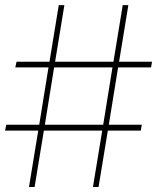

<svg xmlns="http://www.w3.org/2000/svg" viewBox="-29 -748 628 768"><path d="M342.8 0H365.2L402.3 -225.6H534.2L538.1 -249H406.2L443.4 -478.5H575.2L579.1 -501H447.3L484.4 -727.5H461.9L424.8 -501H191.4L228.5 -727.5H206.1L168.9 -501H37.1L32.2 -478.5H165L127.9 -249H-3.9L-8.8 -225.6H124L86.9 0H109.4L146.5 -225.6H379.9ZM150.4 -249 187.5 -478.5H420.9L383.8 -249Z"/></svg>

Font: Raveo Display Display Thin
Style: Regular
Weight: 100
Designer: Jakub Foglar, Rasmus Andersson (Inter)
Foundry: Jakubfoglar.com
Version: Version 1.100;Glyphs 3.2.3 (3260)